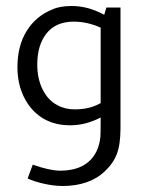

<svg xmlns="http://www.w3.org/2000/svg" viewBox="-20 -409 479 639"><path d="M214 8Q122 8 73 -63Q38 -115 38 -185Q38 -256 68.5 -305.5Q99 -355 153 -377Q178 -389 218 -389Q265 -389 308 -369L327 -360L334 -384H381V18Q381 71 369 103Q357 135 328 162Q304 185 268.5 197.5Q233 210 189 210Q161 210 128.5 203Q96 196 72 185L89 139Q146 159 180 159Q240 159 274 130Q308 101 314 48Q315 37 315 -8V-18Q265 8 214 8ZM315 -66V-317Q270 -337 226 -337Q166 -337 135 -298Q104 -259 104 -194Q104 -147 122 -111Q140 -75 171 -59Q196 -45 229 -45Q279 -45 315 -66Z"/></svg>

Font: Cambay Devanagari
Style: Regular
Weight: 400
Designer: Pooja Saxena
Foundry: Pooja Saxena
Version: Version 1.180;PS 001.180;hotconv 1.0.70;makeotf.lib2.5.58329